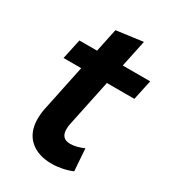

<svg xmlns="http://www.w3.org/2000/svg" viewBox="-166 -748 759 848"><g transform="rotate(30 213.5 -324.0)"><path d="M44 -420 66 -522H156L181 -641L316 -659L287 -522H427L405 -420H265L215 -182Q212 -167 212 -154Q212 -106 259 -106Q289 -106 327 -123L335 -10Q312 0 284 5.5Q256 11 232 11Q161 11 120 -26Q79 -63 79 -131Q79 -144 80.5 -158Q82 -172 85 -186L134 -420Z"/></g></svg>

Font: Radio Canada SemiBold
Style: Italic
Weight: 600
Italic angle: -12°
Designer: Charles Daoud, Etienne Aubert Bonn, Alexandre Saumier Demers, Jacques Le Bailly
Foundry: Radio-Canada
Version: Version 2.104; ttfautohint (v1.8.4.7-5d5b);gftools[0.9.28.de